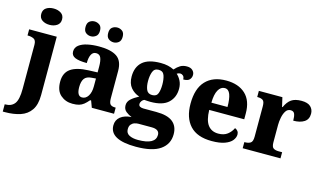

<svg xmlns="http://www.w3.org/2000/svg" viewBox="-133 -1130 2918 1727"><g transform="rotate(15 1326.5 -267.0)"><path d="M181 -622Q140 -622 112 -641Q84 -660 84 -698Q84 -737 112 -755.5Q140 -774 181 -774Q220 -774 249 -755.5Q278 -737 278 -698Q278 -660 249 -641Q220 -622 181 -622ZM-23 240V172H-16Q39 172 68 134.5Q97 97 97 -4V-413Q97 -456 73.5 -467.5Q50 -479 18 -479H15V-536H272V8Q272 97 237 148Q202 199 140 219.5Q78 240 -2 240Z M563 10Q498 10 452 -30Q406 -70 406 -154Q406 -236 461 -275Q516 -314 628 -318L710 -321V-375Q710 -428 698 -456.5Q686 -485 653 -485Q623 -485 608.5 -456Q594 -427 594 -377Q521 -377 484.5 -392.5Q448 -408 448 -446Q448 -483 477.5 -506Q507 -529 556 -539.5Q605 -550 664 -550Q775 -550 830 -512.5Q885 -475 885 -381V-128Q885 -87 898 -72Q911 -57 945 -57H949V0H742L719 -62H710Q687 -35 667.5 -19.5Q648 -4 624 3Q600 10 563 10ZM632 -67Q667 -67 688.5 -101Q710 -135 710 -191V-264L673 -261Q623 -258 603.5 -230.5Q584 -203 584 -151Q584 -67 632 -67ZM778 -619Q751 -619 730.5 -635Q710 -651 710 -688Q710 -726 730.5 -741.5Q751 -757 778 -757Q803 -757 824 -741.5Q845 -726 845 -688Q845 -651 824 -635Q803 -619 778 -619ZM566 -619Q540 -619 519.5 -635Q499 -651 499 -688Q499 -726 519.5 -741.5Q540 -757 566 -757Q591 -757 612.5 -741.5Q634 -726 634 -688Q634 -651 612.5 -635Q591 -619 566 -619Z M1215 236Q970 236 970 102Q970 52 1007 22Q1044 -8 1109 -12Q1080 -23 1054.5 -43.5Q1029 -64 1029 -101Q1029 -135 1056.5 -160Q1084 -185 1128 -208Q1080 -223 1047.5 -261.5Q1015 -300 1015 -365Q1015 -454 1069 -502Q1123 -550 1238 -550Q1276 -550 1306 -543Q1336 -536 1362 -523Q1387 -551 1412 -566Q1437 -581 1473 -581Q1508 -581 1526.5 -563Q1545 -545 1545 -521Q1545 -496 1529 -477.5Q1513 -459 1470 -459Q1470 -483 1457.5 -493.5Q1445 -504 1433 -504Q1424 -504 1415 -501Q1406 -498 1400 -494Q1424 -473 1440 -441Q1456 -409 1456 -368Q1456 -288 1403.5 -238Q1351 -188 1238 -188Q1227 -188 1208 -189Q1189 -190 1180 -191Q1168 -187 1157.5 -173.5Q1147 -160 1147 -144Q1147 -128 1160 -121Q1173 -114 1192 -114H1312Q1416 -114 1465.5 -74.5Q1515 -35 1515 40Q1515 132 1441 184Q1367 236 1215 236ZM1236 -251Q1277 -251 1289 -283.5Q1301 -316 1301 -365Q1301 -416 1288.5 -451Q1276 -486 1235 -486Q1195 -486 1181.5 -450Q1168 -414 1168 -364Q1168 -316 1182 -283.5Q1196 -251 1236 -251ZM1217 172Q1380 172 1380 82Q1380 30 1307 30H1184Q1167 30 1148.5 36Q1130 42 1117 57.5Q1104 73 1104 102Q1104 139 1135.5 155.5Q1167 172 1217 172Z M1860 10Q1724 10 1657 -62.5Q1590 -135 1590 -266Q1590 -407 1657.5 -478.5Q1725 -550 1848 -550Q1962 -550 2027.5 -489Q2093 -428 2093 -309V-255H1767Q1769 -159 1803 -114.5Q1837 -70 1900 -70Q1952 -70 1984.5 -95Q2017 -120 2034 -157Q2050 -151 2060 -138Q2070 -125 2070 -107Q2070 -78 2048.5 -51Q2027 -24 1980.5 -7Q1934 10 1860 10ZM1919 -323Q1919 -398 1903.5 -439.5Q1888 -481 1852 -481Q1815 -481 1792.5 -440.5Q1770 -400 1769 -323Z M2147 0V-57H2151Q2184 -57 2204 -69.5Q2224 -82 2224 -129V-411Q2224 -455 2207 -467Q2190 -479 2157 -479H2154V-536H2373L2393 -450H2398Q2421 -502 2455 -525.5Q2489 -549 2549 -549Q2607 -549 2634 -523.5Q2661 -498 2661 -458Q2661 -406 2623 -381.5Q2585 -357 2522 -357Q2522 -398 2513 -420Q2504 -442 2476 -442Q2447 -442 2430.5 -416Q2414 -390 2407 -353Q2400 -316 2400 -285V-124Q2400 -80 2418 -68.5Q2436 -57 2465 -57H2499V0Z"/></g></svg>

Font: Noto Serif Tamil ExtraBold
Style: Italic
Weight: 800
Italic angle: -12°
Designer: Indian Type Foundry, Tom Grace, and the Monotype Design Team
Foundry: Monotype Imaging Inc.
Version: Version 2.003; ttfautohint (v1.8.4.7-5d5b)